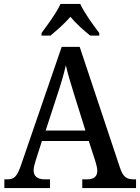

<svg xmlns="http://www.w3.org/2000/svg" viewBox="-20 -951 708 971"><path d="M190 -784V-771H235C267 -797 308 -833 336 -866C363 -833 404 -797 436 -771H482V-784C453 -822 406 -886 386 -931H286C266 -886 218 -822 190 -784ZM2 0H233V-44H206C169 -44 150 -60 150 -90C150 -104 156 -125 161 -141L192 -238H429L463 -133C468 -117 472 -100 472 -87C472 -58 454 -44 421 -44H396V0H668V-44H656C621 -44 603 -56 588 -99L383 -714H292L88 -121C67 -58 52 -44 17 -44H2ZM211 -291 272 -478C290 -532 303 -577 313 -621C323 -576 339 -525 356 -470L412 -291Z"/></svg>

Font: Noto Serif Tamil SemiCondensed Medium
Style: Regular
Weight: 500
Width: 4
Designer: Indian Type Foundry, Tom Grace, and the Monotype Design Team
Foundry: Monotype Imaging Inc.
Version: Version 2.004